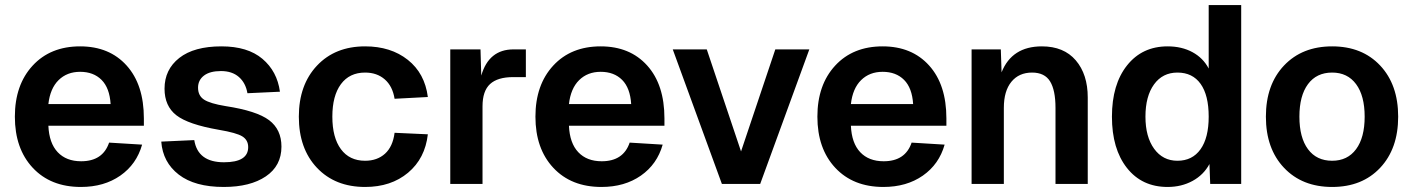

<svg xmlns="http://www.w3.org/2000/svg" viewBox="-20 -730 5608 762"><path d="M301 12Q181 12 110 -64Q39 -140 39 -267Q39 -393 109.5 -469.5Q180 -546 298 -546Q414 -546 482.5 -470Q551 -394 551 -260V-231H172Q175 -162 209 -126Q243 -90 302 -90Q388 -90 413 -164L544 -156Q522 -78 457.5 -33Q393 12 301 12ZM172 -317H419Q415 -381 383 -413Q351 -445 298 -445Q246 -445 212.5 -412Q179 -379 172 -317Z M868 12Q753 12 689.5 -37Q626 -86 620 -168L751 -174Q765 -86 869 -86Q965 -86 965 -146Q965 -174 942 -188.5Q919 -203 848 -215Q727 -236 680 -272.5Q633 -309 633 -378Q633 -454 691.5 -500Q750 -546 859 -546Q963 -546 1021.5 -496.5Q1080 -447 1091 -366L962 -360Q955 -401 928 -424.5Q901 -448 857 -448Q813 -448 789.5 -430Q766 -412 766 -382Q766 -350 790 -334.5Q814 -319 875 -309Q999 -290 1048 -253Q1097 -216 1097 -148Q1097 -72 1035 -30Q973 12 868 12Z M1429 12Q1310 12 1238 -64Q1166 -140 1166 -267Q1166 -393 1238 -469.5Q1310 -546 1429 -546Q1531 -546 1598.5 -492.5Q1666 -439 1678 -345L1546 -338Q1538 -388 1507 -415Q1476 -442 1429 -442Q1367 -442 1333 -396Q1299 -350 1299 -267Q1299 -184 1333 -138Q1367 -92 1429 -92Q1477 -92 1508 -120Q1539 -148 1546 -203L1678 -197Q1667 -101 1599.5 -44.5Q1532 12 1429 12Z M1767 0V-534H1887L1890 -430Q1920 -534 2018 -534H2067V-424H2017Q1955 -424 1925 -396.5Q1895 -369 1895 -308V0Z M2367 12Q2247 12 2176 -64Q2105 -140 2105 -267Q2105 -393 2175.5 -469.5Q2246 -546 2364 -546Q2480 -546 2548.5 -470Q2617 -394 2617 -260V-231H2238Q2241 -162 2275 -126Q2309 -90 2368 -90Q2454 -90 2479 -164L2610 -156Q2588 -78 2523.5 -33Q2459 12 2367 12ZM2238 -317H2485Q2481 -381 2449 -413Q2417 -445 2364 -445Q2312 -445 2278.5 -412Q2245 -379 2238 -317Z M2845 0 2650 -534H2785L2921 -129L3057 -534H3192L2997 0Z M3486 12Q3366 12 3295 -64Q3224 -140 3224 -267Q3224 -393 3294.5 -469.5Q3365 -546 3483 -546Q3599 -546 3667.5 -470Q3736 -394 3736 -260V-231H3357Q3360 -162 3394 -126Q3428 -90 3487 -90Q3573 -90 3598 -164L3729 -156Q3707 -78 3642.5 -33Q3578 12 3486 12ZM3357 -317H3604Q3600 -381 3568 -413Q3536 -445 3483 -445Q3431 -445 3397.5 -412Q3364 -379 3357 -317Z M3836 0V-534H3952L3955 -443Q3996 -546 4115 -546Q4202 -546 4249.5 -490.5Q4297 -435 4297 -343V0H4169V-302Q4169 -372 4147.5 -407Q4126 -442 4076 -442Q4024 -442 3994 -405.5Q3964 -369 3964 -302V0Z M4614 12Q4512 12 4452.5 -63.5Q4393 -139 4393 -267Q4393 -395 4453 -470.5Q4513 -546 4614 -546Q4670 -546 4712.5 -523Q4755 -500 4777 -458V-710H4906V0H4783L4780 -79Q4757 -36 4713 -12Q4669 12 4614 12ZM4653 -92Q4712 -92 4744.5 -137.5Q4777 -183 4777 -267Q4777 -352 4745 -397Q4713 -442 4653 -442Q4594 -442 4560 -395Q4526 -348 4526 -267Q4526 -187 4560.5 -139.5Q4595 -92 4653 -92Z M5457.5 -64Q5386 12 5267 12Q5148 12 5076 -64Q5004 -140 5004 -267Q5004 -394 5076 -470Q5148 -546 5267 -546Q5386 -546 5457.5 -470Q5529 -394 5529 -267Q5529 -140 5457.5 -64ZM5267 -92Q5328 -92 5362 -138Q5396 -184 5396 -267Q5396 -350 5362 -396Q5328 -442 5267 -442Q5205 -442 5171 -396Q5137 -350 5137 -267Q5137 -184 5171 -138Q5205 -92 5267 -92Z"/></svg>

Font: Txt Sans SemiBold
Style: Regular
Weight: 600
Designer: Open Source
Foundry: XRLN
Version: Version 1.0